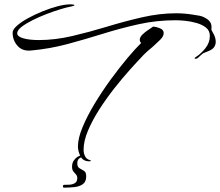

<svg xmlns="http://www.w3.org/2000/svg" viewBox="-20 -679 1011 882"><path d="M878 -409Q874 -409 874 -411Q874 -414 881 -418Q903 -432 923.5 -457.5Q944 -483 944 -514Q944 -538 926.5 -552Q909 -566 882.5 -573.5Q856 -581 830 -583.5Q804 -586 787 -586Q699 -586 616 -567.5Q533 -549 453 -524Q373 -499 291.5 -477Q210 -455 123 -447Q83 -443 60.5 -468.5Q38 -494 38 -529Q38 -543 57.5 -560.5Q77 -578 108 -595Q139 -612 174.5 -626.5Q210 -641 244 -650Q278 -659 303 -659H306Q311 -659 316.5 -658Q322 -657 322 -655Q322 -652 306 -649Q289 -646 259 -637Q229 -628 195 -615Q161 -602 130 -586.5Q99 -571 79 -555.5Q59 -540 59 -526Q59 -511 87 -503Q115 -495 158 -495Q233 -495 312 -513.5Q391 -532 471.5 -556.5Q552 -581 632.5 -599.5Q713 -618 789 -618Q827 -618 864 -612Q879 -610 895 -607Q911 -604 924 -596Q938 -589 946 -576.5Q954 -564 951 -542Q956 -534 963.5 -518.5Q971 -503 971 -486Q971 -474 964 -463Q957 -452 937 -444L915 -435Q910 -433 900.5 -423.5Q891 -414 886 -411Q882 -409 878 -409ZM390 62Q361 62 349.5 38.5Q338 15 338 -6Q338 -44 359.5 -95.5Q381 -147 415.5 -204Q450 -261 489.5 -315Q529 -369 566 -413Q603 -457 628 -481Q622 -489 622 -496Q622 -508 634 -520Q646 -532 661 -541.5Q676 -551 684 -557Q698 -556 715 -549Q732 -542 732 -527Q732 -512 715.5 -496Q699 -480 689 -471Q682 -464 674.5 -458Q667 -452 660 -446Q653 -440 647.5 -434.5Q642 -429 638 -425Q613 -399 577.5 -359.5Q542 -320 505 -273Q468 -226 436 -176Q404 -126 384 -78.5Q364 -31 364 9Q364 25 370.5 38.5Q377 52 394 57Q396 58 397 58.5Q398 59 398 59Q398 62 390 62ZM274 183Q269 183 269 177Q269 170 276 170Q284 170 298 169.5Q312 169 323.5 162.5Q335 156 335 139Q335 129 329 122.5Q323 116 317 108.5Q311 101 311 87Q311 69 320 57Q329 45 340.5 39Q352 33 359 33Q361 33 364 33.5Q367 34 366 38Q362 40 348.5 46Q335 52 335 72Q335 88 345.5 94Q356 100 366 106Q376 112 376 131Q376 156 360.5 167Q345 178 321.5 180.5Q298 183 274 183Z"/></svg>

Font: The Nautigal
Style: Regular
Weight: 400
Designer: Robert E. Leuschke
Foundry: Robert E. Leuschke
Version: Version 1.100; ttfautohint (v1.8.3)